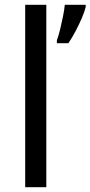

<svg xmlns="http://www.w3.org/2000/svg" viewBox="-20 -780 377 800"><path d="M173 0H85V-760H173ZM337 -751Q333 -733 321.5 -706Q310 -679 295 -650.5Q280 -622 265 -600H217V-612Q224 -631 230.5 -657.5Q237 -684 242.5 -711.5Q248 -739 250 -760H337Z"/></svg>

Font: Noto Sans Meetei Mayek
Style: Regular
Weight: 400
Designer: Monotype Design Team and Neelakash Kshetrimayum
Foundry: Monotype Imaging Inc.
Version: Version 2.002